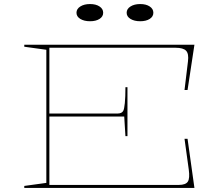

<svg xmlns="http://www.w3.org/2000/svg" viewBox="-20 -929 1096 949"><path d="M100 0V-10L209 -25V-683L100 -698V-708H941L907 -484H892L909 -625Q914 -663 900 -678Q886 -693 847 -693H224V-368H563Q572 -368 579 -371.5Q586 -375 589 -381Q594 -389 597 -419.5Q600 -450 600 -498H610V-256H600L594 -353H224V-15H864Q898 -15 908.5 -31.5Q919 -48 913 -91L892 -243H907L941 0ZM673 -909Q702 -909 720 -897Q738 -885 738 -866Q738 -847 720 -835.5Q702 -824 673 -824Q644 -824 625 -835.5Q606 -847 606 -866Q606 -885 625 -897Q644 -909 673 -909ZM425 -909Q454 -909 472 -897Q490 -885 490 -866Q490 -847 472 -835.5Q454 -824 425 -824Q396 -824 377 -835.5Q358 -847 358 -866Q358 -885 377 -897Q396 -909 425 -909Z"/></svg>

Font: Kalnia Expanded Thin
Style: Regular
Weight: 250
Width: 7
Designer: Frida Medrano
Foundry: Frida Medrano
Version: Version 1.105